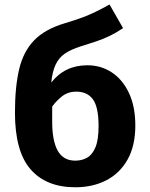

<svg xmlns="http://www.w3.org/2000/svg" viewBox="-20 -798 655 836"><path d="M456.9 -778.5 515.9 -675.4Q486.7 -655.9 459.5 -642.6Q432.3 -629.2 401.5 -618.7Q370.8 -608.2 330.8 -595.9Q288.7 -582.6 262.3 -564.4Q235.9 -546.2 222.1 -516.4Q208.2 -486.7 203.1 -438.5Q262.1 -513.8 360.5 -513.8Q419.5 -513.8 466.7 -482.8Q513.8 -451.8 541.5 -393.1Q569.2 -334.4 569.2 -251.3Q569.2 -163.1 535.4 -103.1Q501.5 -43.1 442.6 -12.8Q383.6 17.4 307.7 17.4Q181.5 17.4 113.3 -60.5Q45.1 -138.5 45.1 -307.2Q45.1 -420 63.6 -497.4Q82.1 -574.9 129.5 -623.3Q176.9 -671.8 264.1 -697.4Q307.2 -710.3 337.4 -721.5Q367.7 -732.8 395.4 -746.2Q423.1 -759.5 456.9 -778.5ZM207.2 -268.7Q207.2 -184.6 231.5 -141.5Q255.9 -98.5 307.7 -98.5Q336.4 -98.5 359.2 -111.3Q382.1 -124.1 395.6 -156.7Q409.2 -189.2 409.2 -249.2Q409.2 -331.8 384.6 -365.4Q360 -399 312.3 -399Q275.9 -399 250 -378.5Q224.1 -357.9 207.2 -333.8Z"/></svg>

Font: Fira Code
Style: Bold
Weight: 700
Monospace: yes
Designer: Carrois Corporate, Edenspiekermann AG, Nikita Prokopov
Foundry: Carrois Corporate, Edenspiekermann AG, Nikita Prokopov
Version: Version 6.000; ttfautohint (v1.8.2) -l 8 -r 50 -G 200 -x 14 